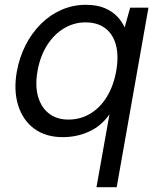

<svg xmlns="http://www.w3.org/2000/svg" viewBox="-20 -558 662 798"><path d="M381 220 435 -83Q401 -34 350 -11Q299 12 241 12Q170 12 122.5 -23Q75 -58 55.5 -120Q36 -182 50 -261Q61 -321 87 -371.5Q113 -422 151 -459.5Q189 -497 236.5 -517.5Q284 -538 336 -538Q384 -538 416 -524Q448 -510 468 -488.5Q488 -467 498 -444L521 -526H597L465 220ZM264 -61Q314 -61 355 -85.5Q396 -110 424 -155.5Q452 -201 463 -263Q474 -325 462 -370.5Q450 -416 417.5 -440.5Q385 -465 335 -465Q288 -465 246.5 -440.5Q205 -416 176 -370.5Q147 -325 136 -263Q125 -201 138.5 -155.5Q152 -110 184.5 -85.5Q217 -61 264 -61Z"/></svg>

Font: DM Sans 9pt
Style: Italic
Weight: 400
Italic angle: -10°
Designer: Colophon Foundry, Jonny Pinhorn
Foundry: Colophon Foundry
Version: Version 4.004